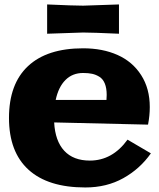

<svg xmlns="http://www.w3.org/2000/svg" viewBox="-20 -825 710 855"><path d="M509.8 -674.8Q390.1 -680.2 350.1 -680.2L189.9 -674.8V-805.2Q310.1 -799.8 350.1 -799.8L509.8 -805.2ZM350.1 -609.9Q437 -609.9 503.7 -580.1Q570.3 -550.3 608.6 -490.5Q647 -430.7 647 -348.1Q647 -310.1 639.2 -270L221.2 -279.8Q225.6 -197.3 266.1 -153.6Q306.6 -109.9 379.9 -109.9Q480.5 -109.9 547.9 -203.1L651.9 -142.1Q603.5 -73.2 529.3 -31.7Q455.1 9.8 359.9 9.8Q193.8 9.8 106.9 -69.3Q20 -148.4 20 -299.8Q20 -451.2 104.7 -530.5Q189.5 -609.9 350.1 -609.9ZM350.1 -500Q302.7 -500 271.5 -468.8Q240.2 -437.5 228 -379.9H454.1Q455.1 -387.7 455.1 -401.9Q455.1 -432.6 446.8 -452.9Q438.5 -473.1 422.9 -482.9Q407.2 -492.7 390.4 -496.3Q373.5 -500 350.1 -500Z"/></svg>

Font: Zantroke
Style: Regular
Weight: 500
Foundry: gluk
Version: Version 0.36